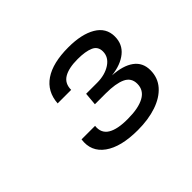

<svg xmlns="http://www.w3.org/2000/svg" viewBox="-99 -1071 798 798"><g transform="rotate(-45 300.0 -672.0)"><path d="M323 -448.5Q224 -448.5 172.5 -485.5Q121 -522.5 130 -587H209.5Q205 -547.5 235.2 -529Q265.5 -510.5 326 -511Q389 -511 423.2 -529.8Q457.5 -548.5 457.5 -586.5Q457.5 -622 426 -636.5Q394.5 -651 336.5 -651H272.5L277.5 -707.5H342Q388 -707.5 419.8 -728.2Q451.5 -749 451.5 -782.5Q451.5 -812 425.8 -823.2Q400 -834.5 354.5 -834.5Q301.5 -834.5 273.2 -817.5Q245 -800.5 245 -763H165.5Q170 -828.5 220 -862.5Q270 -896.5 361.5 -896.5Q439.5 -896.5 485 -869.5Q530.5 -842.5 530.5 -791.5Q530.5 -746 497.2 -719Q464 -692 407.5 -685.5Q468.5 -682 502.2 -657.5Q536 -633 536 -588Q536 -543.5 508.5 -512.2Q481 -481 433 -464.8Q385 -448.5 323 -448.5Z"/></g></svg>

Font: Spline Sans Mono
Style: Italic
Weight: 400
Italic angle: -4°
Monospace: yes
Designer: Eben Sorkin, Mirko Velimirovic
Foundry: Sorkin Type
Version: Version 1.004